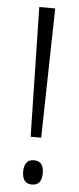

<svg xmlns="http://www.w3.org/2000/svg" viewBox="-53 -744 320 780"><g transform="rotate(5 107.5 -353.5)"><path d="M129 -186H86L75 -714H140ZM68 -43Q68 -65 77.5 -78.5Q87 -92 108 -92Q148 -92 148 -43Q148 7 108 7Q68 7 68 -43Z"/></g></svg>

Font: Noto Sans ExtraCondensed Light
Style: Regular
Weight: 300
Width: 2
Designer: Monotype Design Team
Foundry: Monotype Imaging Inc.
Version: Version 2.013; ttfautohint (v1.8.4.7-5d5b)